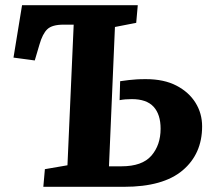

<svg xmlns="http://www.w3.org/2000/svg" viewBox="-20 -720 814 740"><path d="M264 -625H225Q181 -625 162.5 -607.5Q144 -590 132 -548L114 -487L32 -498L65 -700H511L505 -632L423 -616L400 -79H448Q528 -79 563.5 -120Q599 -161 599 -224Q599 -279 572 -308.5Q545 -338 488 -338Q462 -338 441 -334L443 -407Q463 -410 477 -411.5Q491 -413 505.5 -414Q520 -415 542 -415Q612 -415 660 -390Q708 -365 733.5 -324Q759 -283 759 -233Q759 -127 684 -63.5Q609 0 458 0H147L153 -68L240 -83Z"/></svg>

Font: Literata 12pt
Style: Bold Italic
Weight: 700
Italic angle: -2°
Designer: Latin by Veronika Burian and Jose Scaglione. Greek by Irene Vlachou. Cyrillic by Vera Evstafieva
Foundry: TypeTogether
Version: Version 3.002